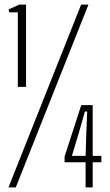

<svg xmlns="http://www.w3.org/2000/svg" viewBox="-20 -820 483 840"><path d="M58 -440V-766H20L18 -779L65 -800H94V-440ZM17 0 335 -800H367L49 0ZM385.5 -360V-138H423.5V-110H385.5V0H354.5V-110H262.5V-135L335.5 -360ZM354.5 -138 357.5 -234 361.5 -332H351.5L323.5 -234L294.5 -138Z"/></svg>

Font: Big Shoulders Text Thin Thin
Style: Regular
Weight: 250
Version: Version 2.002